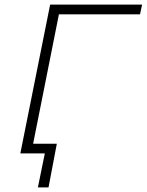

<svg xmlns="http://www.w3.org/2000/svg" viewBox="-20 -664 635 831"><path d="M586 -602H235L115 0H68L197 -644H595ZM226 -42 190 147H144L174 0H68L77 -42Z"/></svg>

Font: Montserrat Ace
Style: Light Italic
Weight: 300
Italic angle: -11.3°
Designer: Julieta Ulanovsky
Foundry: Julieta Ulanovsky
Version: Version 1